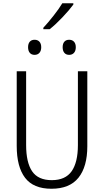

<svg xmlns="http://www.w3.org/2000/svg" viewBox="-20 -1153 640 1183"><path d="M83 -254V-714H141V-259Q141 -152 178 -97.5Q215 -43 299 -43Q383 -43 421.5 -98Q460 -153 460 -259V-714H518V-252Q518 -126 463.5 -58Q409 10 297 10Q186 10 134.5 -57.5Q83 -125 83 -254ZM153 -862Q153 -884 163.5 -896Q174 -908 193 -908Q212 -908 223 -896Q234 -884 234 -862Q234 -840 223 -827.5Q212 -815 193 -815Q174 -815 163.5 -827.5Q153 -840 153 -862ZM366 -862Q366 -884 376.5 -896Q387 -908 406 -908Q425 -908 436 -896Q447 -884 447 -862Q447 -840 436 -827.5Q425 -815 406 -815Q387 -815 376.5 -827.5Q366 -840 366 -862ZM247 -982Q276 -1013 310.5 -1057Q345 -1101 364 -1133H432V-1125Q408 -1092 365 -1046.5Q322 -1001 286 -973H247Z"/></svg>

Font: Noto Sans Mono UI Light
Style: Regular
Weight: 300
Monospace: yes
Designer: Monotype Design team
Foundry: Monotype Imaging Inc.
Version: Version 1.000